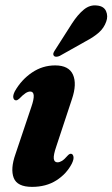

<svg xmlns="http://www.w3.org/2000/svg" viewBox="-20 -702 428 731"><path d="M199 -84Q207 -84 216 -89.5Q225 -95 238 -110Q244.5 -117 250 -116.5Q257 -116.5 259.5 -106.5Q262 -96.5 253.5 -79Q233 -39.5 194.2 -15Q155.5 9.5 102 9.5Q45.5 9.5 32.2 -24.8Q19 -59 39 -115.5L99.5 -295.5Q119.5 -353.5 95 -353.5Q87 -353.5 77.5 -347.5Q68 -341.5 52.5 -325.5Q45.5 -319.5 40.5 -320Q33 -320.5 30.8 -329.5Q28.5 -338.5 36.5 -354.5Q61.5 -398.5 101.8 -425.8Q142 -453 190 -453Q242 -453 257.8 -417.8Q273.5 -382.5 254 -325L194.5 -145Q183 -111.5 184.8 -97.8Q186.5 -84 199 -84ZM254 -612.5Q276 -646.5 299.2 -665.5Q322.5 -684.5 349.5 -681Q375.5 -678.5 383.8 -659.5Q392 -640.5 384.5 -620Q376 -595.5 356.5 -578.2Q337 -561 307.5 -545.5L207 -489Q200.5 -486 194 -486Q187.5 -486 184.5 -490.5Q181.5 -495.5 184 -501.5Q186.5 -507.5 191.5 -514.5Z"/></svg>

Font: Fraunces 144pt Soft
Style: Bold Italic
Weight: 700
Italic angle: -16°
Version: Version 1.000;[b76b70a41]